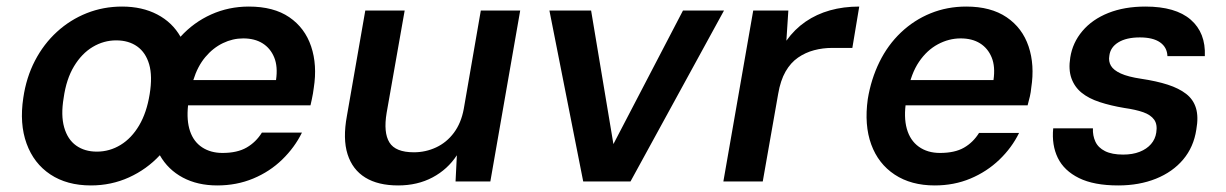

<svg xmlns="http://www.w3.org/2000/svg" viewBox="-20 -553 3736 585"><path d="M257 12Q184 12 133.5 -21.5Q83 -55 61 -115.5Q39 -176 51 -255Q60 -317 86.5 -368Q113 -419 153.5 -456Q194 -493 244.5 -513Q295 -533 352 -533Q413 -533 459 -509Q505 -485 530 -441Q570 -485 623.5 -509Q677 -533 738 -533Q814 -533 861.5 -500.5Q909 -468 928 -411.5Q947 -355 936 -285Q935 -277 933.5 -268Q932 -259 930 -250Q928 -241 926 -232H553Q548 -186 559 -153.5Q570 -121 596 -104Q622 -87 658 -87Q703 -87 731.5 -103.5Q760 -120 778 -149H900Q878 -104 840 -67Q802 -30 751.5 -9Q701 12 642 12Q582 12 537 -12Q492 -36 467 -80Q427 -37 373 -12.5Q319 12 257 12ZM275 -91Q314 -91 347.5 -111.5Q381 -132 404 -171Q427 -210 436 -266Q445 -321 434.5 -357Q424 -393 398 -411.5Q372 -430 334 -430Q296 -430 262.5 -410Q229 -390 205.5 -351Q182 -312 174 -255Q165 -202 175.5 -165Q186 -128 212 -109.5Q238 -91 275 -91ZM569 -309H821Q827 -350 815.5 -378Q804 -406 780 -421Q756 -436 721 -436Q689 -436 659 -421.5Q629 -407 605.5 -379Q582 -351 569 -309Z M1193 12Q1132 12 1093 -12Q1054 -36 1039 -83Q1024 -130 1037 -200L1093 -521H1213L1158 -209Q1148 -149 1166.5 -119Q1185 -89 1241 -89Q1277 -89 1309 -104Q1341 -119 1363 -148.5Q1385 -178 1393 -221L1445 -521H1565L1474 0H1368L1372 -80Q1344 -37 1298 -12.5Q1252 12 1193 12Z M1757 0 1654 -521H1781L1849 -114L2061 -521H2186L1901 0Z M2184 0 2275 -521H2382L2376 -429Q2401 -464 2434.5 -487Q2468 -510 2509 -521.5Q2550 -533 2598 -533L2577 -407H2515Q2487 -407 2460.5 -400Q2434 -393 2411.5 -377.5Q2389 -362 2373.5 -335Q2358 -308 2351 -267L2304 0Z M2828 12Q2756 12 2706 -21Q2656 -54 2634.5 -113Q2613 -172 2624 -251Q2634 -312 2659.5 -364Q2685 -416 2725 -454Q2765 -492 2815.5 -512.5Q2866 -533 2924 -533Q2999 -533 3047 -500.5Q3095 -468 3114 -411.5Q3133 -355 3122 -285Q3121 -273 3118 -259.5Q3115 -246 3111 -232H2707L2721 -309H3007Q3013 -350 3001.5 -378Q2990 -406 2966 -421Q2942 -436 2907 -436Q2871 -436 2837.5 -418Q2804 -400 2780 -364.5Q2756 -329 2746 -275L2741 -246Q2733 -196 2743 -160.5Q2753 -125 2779.5 -106Q2806 -87 2844 -87Q2889 -87 2917 -103Q2945 -119 2963 -148H3085Q3063 -103 3025 -66.5Q2987 -30 2937 -9Q2887 12 2828 12Z M3387 12Q3313 12 3267.5 -10.5Q3222 -33 3203 -72Q3184 -111 3189 -162H3310Q3309 -140 3317.5 -121.5Q3326 -103 3347 -92.5Q3368 -82 3402 -82Q3431 -82 3452.5 -90.5Q3474 -99 3487 -114Q3500 -129 3503 -149Q3507 -174 3496.5 -188.5Q3486 -203 3463.5 -211Q3441 -219 3406 -224Q3364 -231 3330.5 -242Q3297 -253 3275.5 -270.5Q3254 -288 3244.5 -314.5Q3235 -341 3241 -378Q3248 -423 3278 -458.5Q3308 -494 3357 -513.5Q3406 -533 3470 -533Q3562 -533 3608 -493Q3654 -453 3651 -382H3537Q3536 -409 3514.5 -424Q3493 -439 3453 -439Q3412 -439 3387.5 -424Q3363 -409 3360 -383Q3357 -366 3365 -352.5Q3373 -339 3395 -329Q3417 -319 3457 -313Q3504 -306 3538 -295Q3572 -284 3594 -267Q3616 -250 3624 -223.5Q3632 -197 3625 -158Q3617 -105 3585 -67Q3553 -29 3502 -8.5Q3451 12 3387 12Z"/></svg>

Font: DM Sans 10pt SemiBold
Style: Italic
Weight: 600
Italic angle: -10°
Version: Version 4.004;gftools[0.9.30]